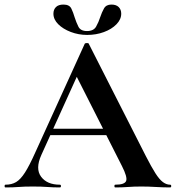

<svg xmlns="http://www.w3.org/2000/svg" viewBox="-28 -821 770 841"><path d="M171 -229 186 -257H474L481 -229ZM717 -12Q722 -12 722 -6Q722 0 717 0Q687 0 654.5 -2Q622 -4 592 -4Q558 -4 533 -2Q508 0 477 0Q473 0 473 -6Q473 -12 477 -12Q518 -12 524.5 -28.5Q531 -45 506 -94L303 -495L352 -581L153 -142Q126 -82 152 -47Q178 -12 234 -12Q239 -12 239 -6Q239 0 234 0Q204 0 179 -2Q154 -4 116 -4Q77 -4 53.5 -2Q30 0 -4 0Q-8 0 -8 -6Q-8 -12 -4 -12Q23 -12 42.5 -23.5Q62 -35 81.5 -65.5Q101 -96 126 -152L343 -629Q344 -632 352 -632.5Q360 -633 361 -629L611 -137Q635 -90 652.5 -62.5Q670 -35 685.5 -23.5Q701 -12 717 -12ZM353 -685Q382 -685 393 -704.5Q404 -724 411 -746Q418 -767 427.5 -784Q437 -801 460 -801Q481 -801 492 -790Q503 -779 503 -761Q503 -736 482 -714.5Q461 -693 427 -680.5Q393 -668 354 -668Q316 -668 282 -681Q248 -694 227 -715Q206 -736 206 -761Q206 -779 217 -790Q228 -801 250 -801Q276 -801 284.5 -783.5Q293 -766 299 -745Q306 -723 315.5 -704Q325 -685 353 -685Z"/></svg>

Font: Cormorant Garamond Light
Style: Regular
Weight: 300
Designer: Christian Thalmann (Catharsis Fonts)
Foundry: Catharsis Fonts
Version: Version 4.001